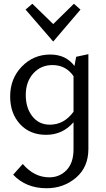

<svg xmlns="http://www.w3.org/2000/svg" viewBox="-20 -711 564 1021"><path d="M408 -660 263 -490 116 -660 152 -691 263 -583 373 -691ZM385 -409 450 -423V81Q450 178 384 234Q318 290 228 290Q118 290 50 218L101 161Q162 232 242 232Q297 232 334 193.5Q371 155 371 83V-61Q313 6 225 6Q139 6 86.5 -51Q34 -108 34 -198Q34 -293 96 -357Q158 -421 247 -421Q331 -421 376 -360ZM245 -48Q321 -48 371 -117V-306Q330 -365 259 -365Q197 -365 157 -320.5Q117 -276 117 -206Q117 -137 152 -92.5Q187 -48 245 -48Z"/></svg>

Font: EauTestInfant Medium
Style: Regular
Weight: 500
Designer: Christian Thalmann (Catharsis Fonts)
Version: Version 0.001;PS 000.001;hotconv 1.0.88;makeotf.lib2.5.64775